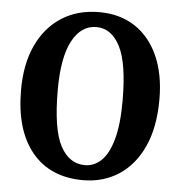

<svg xmlns="http://www.w3.org/2000/svg" viewBox="-52 -766 782 832"><g transform="rotate(5 338.5 -350.0)"><path d="M347 -715.5Q436.5 -715.5 502 -672.8Q567.5 -630 603.2 -550.5Q639 -471 639 -361Q639 -240 600.5 -155.8Q562 -71.5 494.2 -27.8Q426.5 16 339.5 16Q196 16 117 -80Q38 -176 38 -350.5Q38 -463 76 -544.8Q114 -626.5 183.5 -671Q253 -715.5 347 -715.5ZM480.5 -341.5Q480.5 -505 443 -577.5Q405.5 -650 340 -650Q273.5 -650 235 -577.8Q196.5 -505.5 196.5 -364Q196.5 -194 234.8 -121.8Q273 -49.5 342 -49.5Q381.5 -49.5 412.8 -79Q444 -108.5 462.2 -172.8Q480.5 -237 480.5 -341.5Z"/></g></svg>

Font: Fraunces 9pt SuperSoft SemiBold
Style: Regular
Weight: 600
Version: Version 1.000;[0bf87f6ff]